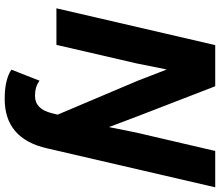

<svg xmlns="http://www.w3.org/2000/svg" viewBox="-78 -622 915 798"><g transform="rotate(90 379.0 -222.5)"><path d="M391 215Q310 215 269 187L315 70Q339 89 378 89Q433 89 450 19L456 -5L315 -338L269 -457H268L243 -333L166 0H14L167 -660H338L464 -334L507 -220H508L531 -334L607 -660H758L596 39Q556 215 391 215Z"/></g></svg>

Font: Elaine Sans
Style: Bold Italic
Weight: 700
Italic angle: -13°
Designer: Wei Huang
Foundry: Wei Huang
Version: Version 2.001;December 24, 2019;FontCreator 12.0.0.2547 64-b